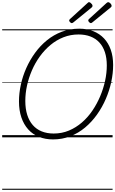

<svg xmlns="http://www.w3.org/2000/svg" viewBox="-20 -1259 1057 1760"><path d="M466 19Q395 19 337 -4.5Q279 -28 238.5 -73Q198 -118 176 -182.5Q154 -247 154 -329Q154 -404 171 -482.5Q188 -561 221 -635Q254 -709 301.5 -774.5Q349 -840 410.5 -890Q472 -940 546.5 -968Q621 -996 706 -996Q778 -996 835.5 -973Q893 -950 933.5 -907Q974 -864 995.5 -802.5Q1017 -741 1017 -663Q1017 -588 1000 -508.5Q983 -429 950 -352.5Q917 -276 869 -208.5Q821 -141 760 -90Q699 -39 625 -10Q551 19 466 19ZM472 -35Q547 -35 611.5 -62Q676 -89 730.5 -136Q785 -183 827 -245Q869 -307 898.5 -377Q928 -447 943.5 -519Q959 -591 959 -659Q959 -728 941.5 -781Q924 -834 890.5 -870Q857 -906 809 -924.5Q761 -943 700 -943Q627 -943 562 -917.5Q497 -892 442.5 -846.5Q388 -801 345 -741.5Q302 -682 272.5 -613.5Q243 -545 227.5 -474Q212 -403 212 -334Q212 -262 229.5 -206.5Q247 -151 280.5 -112.5Q314 -74 362.5 -54.5Q411 -35 472 -35ZM638 -1047Q631 -1047 622.5 -1055.5Q614 -1064 614 -1071Q614 -1073 615 -1076Q616 -1079 620 -1083L781 -1230Q786 -1234 788.5 -1236.5Q791 -1239 796 -1239Q802 -1239 809.5 -1233.5Q817 -1228 822.5 -1220.5Q828 -1213 828 -1206Q828 -1202 827 -1199Q826 -1196 821 -1191L653 -1054Q648 -1051 645 -1049Q642 -1047 638 -1047ZM814 -1047Q806 -1047 797.5 -1055.5Q789 -1064 789 -1071Q789 -1073 789.5 -1076Q790 -1079 794 -1083L955 -1230Q960 -1234 963.5 -1236.5Q967 -1239 971 -1239Q978 -1239 985.5 -1233.5Q993 -1228 998 -1220.5Q1003 -1213 1003 -1206Q1003 -1202 1002 -1199Q1001 -1196 995 -1191L827 -1054Q822 -1051 819.5 -1049Q817 -1047 814 -1047ZM0 471H1012V481H0ZM0 -20H1012V0H0ZM0 -505H1012V-500H0ZM0 -991H1012V-981H0Z"/></svg>

Font: Playwrite IE Guides
Style: Regular
Weight: 400
Designer: Veronika Burian, José Scaglione
Foundry: TypeTogether
Version: Version 1.003